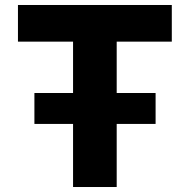

<svg xmlns="http://www.w3.org/2000/svg" viewBox="-20 -750 761 770"><path d="M118 -253V-377H604V-253ZM273 0V-583H52V-730H669V-583H448V0Z"/></svg>

Font: M PLUS 2 ExtraBold
Style: Regular
Weight: 800
Version: Version 1.001